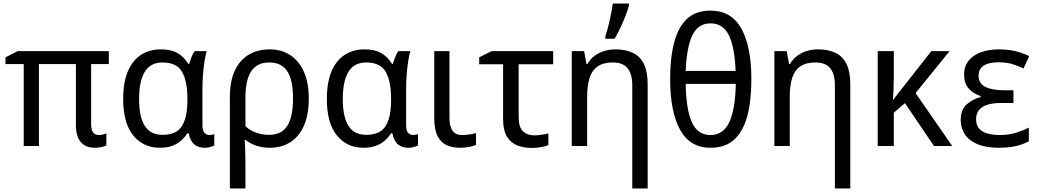

<svg xmlns="http://www.w3.org/2000/svg" viewBox="-20 -825 5868 1085"><path d="M538 -62Q552 -62 563 -65Q574 -68 581 -72V-3Q573 1 556 5.5Q539 10 516 10Q464 10 436.5 -22Q409 -54 409 -118V-463H200V0H114V-463H11V-501L80 -536H595V-463H495V-124Q495 -89 507 -75.5Q519 -62 538 -62Z M899 -63Q950 -63 980.5 -84Q1011 -105 1025 -149Q1039 -193 1039 -261V-267Q1039 -367 1008.5 -419.5Q978 -472 898 -472Q830 -472 798 -419Q766 -366 766 -265Q766 -165 798 -114Q830 -63 899 -63ZM882 10Q790 10 733 -59.5Q676 -129 676 -266Q676 -402 732.5 -474Q789 -546 890 -546Q946 -546 982.5 -525.5Q1019 -505 1044 -464H1049Q1054 -481 1061.5 -501Q1069 -521 1080 -536H1148Q1141 -514 1135.5 -478Q1130 -442 1127 -402Q1124 -362 1124 -326V-118Q1124 -87 1135.5 -74.5Q1147 -62 1163 -62Q1170 -62 1178.5 -64Q1187 -66 1191 -67V-3Q1186 0 1177.5 3Q1169 6 1158.5 8Q1148 10 1137 10Q1102 10 1079 -8Q1056 -26 1046 -72H1039Q1025 -50 1004 -31Q983 -12 953.5 -1Q924 10 882 10Z M1725 -268Q1725 -178 1698 -116Q1671 -54 1621.5 -22Q1572 10 1503 10Q1465 10 1429.5 -1.5Q1394 -13 1367 -35H1362Q1364 -19 1365.5 17Q1367 53 1367 98V240H1279V-275Q1279 -366 1307 -426Q1335 -486 1385.5 -516Q1436 -546 1505 -546Q1570 -546 1619.5 -514Q1669 -482 1697 -420Q1725 -358 1725 -268ZM1501 -472Q1433 -472 1400 -422.5Q1367 -373 1367 -274V-112Q1393 -87 1428 -75Q1463 -63 1500 -63Q1572 -63 1604 -115Q1636 -167 1636 -268Q1636 -371 1604 -421.5Q1572 -472 1501 -472Z M2050 -63Q2101 -63 2131.5 -84Q2162 -105 2176 -149Q2190 -193 2190 -261V-267Q2190 -367 2159.5 -419.5Q2129 -472 2049 -472Q1981 -472 1949 -419Q1917 -366 1917 -265Q1917 -165 1949 -114Q1981 -63 2050 -63ZM2033 10Q1941 10 1884 -59.5Q1827 -129 1827 -266Q1827 -402 1883.5 -474Q1940 -546 2041 -546Q2097 -546 2133.5 -525.5Q2170 -505 2195 -464H2200Q2205 -481 2212.5 -501Q2220 -521 2231 -536H2299Q2292 -514 2286.5 -478Q2281 -442 2278 -402Q2275 -362 2275 -326V-118Q2275 -87 2286.5 -74.5Q2298 -62 2314 -62Q2321 -62 2329.5 -64Q2338 -66 2342 -67V-3Q2337 0 2328.5 3Q2320 6 2309.5 8Q2299 10 2288 10Q2253 10 2230 -8Q2207 -26 2197 -72H2190Q2176 -50 2155 -31Q2134 -12 2104.5 -1Q2075 10 2033 10Z M2520 -158Q2520 -110 2537.5 -86Q2555 -62 2592 -62Q2612 -62 2634.5 -65.5Q2657 -69 2670 -73V-6Q2656 1 2630.5 5.5Q2605 10 2579 10Q2537 10 2504.5 -4.5Q2472 -19 2453 -55.5Q2434 -92 2434 -157V-536H2520Z M3106 -536V-462H2911V-164Q2911 -106 2935.5 -83Q2960 -60 2999 -60Q3019 -60 3041.5 -63.5Q3064 -67 3079 -71V-5Q3066 1 3040 6Q3014 11 2985 11Q2942 11 2905 -2.5Q2868 -16 2845.5 -52Q2823 -88 2823 -155V-462H2688V-501L2758 -536Z M3457 -546Q3517 -546 3558 -525.5Q3599 -505 3619.5 -461.5Q3640 -418 3640 -349V240H3553V-343Q3553 -407 3526.5 -439.5Q3500 -472 3443 -472Q3389 -472 3357 -449.5Q3325 -427 3311.5 -384Q3298 -341 3298 -278V0H3211V-536H3281L3294 -463H3299Q3315 -491 3340 -509.5Q3365 -528 3395 -537Q3425 -546 3457 -546ZM3401 -620Q3407 -638 3413.5 -661.5Q3420 -685 3425.5 -710.5Q3431 -736 3435.5 -760.5Q3440 -785 3443 -805H3534V-794Q3529 -772 3516 -738.5Q3503 -705 3486.5 -669.5Q3470 -634 3453 -606H3401Z M4226 -377Q4226 -256 4203 -169.5Q4180 -83 4129.5 -36.5Q4079 10 3995 10Q3878 10 3822.5 -93Q3767 -196 3767 -377Q3767 -499 3790 -586Q3813 -673 3863 -719Q3913 -765 3995 -765Q4113 -765 4169.5 -663.5Q4226 -562 4226 -377ZM3995 -62Q4067 -62 4101 -134Q4135 -206 4138 -351H3855Q3857 -208 3889.5 -135Q3922 -62 3995 -62ZM3995 -693Q3925 -693 3892.5 -625.5Q3860 -558 3855 -424H4137Q4132 -558 4099 -625.5Q4066 -693 3995 -693Z M4602 -546Q4662 -546 4703 -525.5Q4744 -505 4764.5 -461.5Q4785 -418 4785 -349V240H4698V-343Q4698 -407 4671.5 -439.5Q4645 -472 4588 -472Q4534 -472 4502 -449.5Q4470 -427 4456.5 -384Q4443 -341 4443 -278V0H4356V-536H4426L4439 -463H4444Q4460 -491 4485 -509.5Q4510 -528 4540 -537Q4570 -546 4602 -546Z M5346 -536 5154 -299 5361 0H5258L5094 -242L5031 -188V0H4940V-536H5031V-397Q5031 -357 5029.5 -319Q5028 -281 5026 -261H5028Q5037 -274 5047.5 -287.5Q5058 -301 5067 -312L5243 -536Z M5707 -315V-243H5637Q5589 -243 5558 -232.5Q5527 -222 5511.5 -202Q5496 -182 5496 -151Q5496 -118 5513 -98.5Q5530 -79 5560.5 -70.5Q5591 -62 5629 -62Q5682 -62 5722.5 -75Q5763 -88 5794 -104V-27Q5775 -16 5750 -7.5Q5725 1 5694 5.5Q5663 10 5624 10Q5551 10 5503 -10.5Q5455 -31 5432 -66.5Q5409 -102 5409 -146Q5409 -206 5442.5 -235Q5476 -264 5522 -277V-282Q5479 -296 5453.5 -325.5Q5428 -355 5428 -404Q5428 -449 5453 -481Q5478 -513 5522.5 -529.5Q5567 -546 5624 -546Q5660 -546 5689.5 -541.5Q5719 -537 5745 -528.5Q5771 -520 5796 -508L5764 -438Q5733 -453 5700 -463Q5667 -473 5623 -473Q5567 -473 5538.5 -454Q5510 -435 5510 -397Q5510 -353 5548.5 -334Q5587 -315 5653 -315Z"/></svg>

Font: Noto Sans Display
Style: Regular
Weight: 400
Designer: Monotype Design Team
Foundry: Monotype Imaging Inc.
Version: Version 2.003